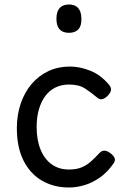

<svg xmlns="http://www.w3.org/2000/svg" viewBox="-20 -815 555 854"><path d="M287 19Q220 19 167.5 -11Q115 -41 85 -100Q55 -159 55 -245Q55 -305 72.5 -355.5Q90 -406 121.5 -442.5Q153 -479 196 -499Q239 -519 291 -519Q335 -519 381.5 -500.5Q428 -482 465 -438Q476 -424 473.5 -413Q471 -402 460 -390Q447 -377 435.5 -374Q424 -371 412 -381Q385 -404 358 -421.5Q331 -439 287 -439Q254 -439 227 -426Q200 -413 181.5 -388Q163 -363 153 -328.5Q143 -294 143 -250Q143 -192 160.5 -149.5Q178 -107 210 -84Q242 -61 287 -61Q319 -61 341.5 -70Q364 -79 383 -95.5Q402 -112 423 -135Q434 -146 446 -145Q458 -144 472 -133Q486 -122 490 -111.5Q494 -101 485 -88Q458 -49 424.5 -25.5Q391 -2 355.5 8.5Q320 19 287 19ZM287 -669Q259 -669 245 -684.5Q231 -700 231 -731Q231 -763 245 -779Q259 -795 287 -795Q314 -795 328 -779Q342 -763 342 -731Q343 -700 328.5 -684.5Q314 -669 287 -669Z"/></svg>

Font: Playwrite BR
Style: Regular
Weight: 400
Designer: Veronika Burian, José Scaglione
Foundry: TypeTogether
Version: Version 1.002